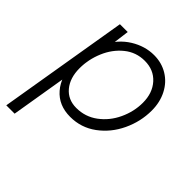

<svg xmlns="http://www.w3.org/2000/svg" viewBox="-194 -644 976 976"><g transform="rotate(45 294.0 -156.0)"><path d="M122 -500H178L166 -408L65 200H5ZM547 -304Q547 -225 512.5 -152Q478 -79 416 -33.5Q354 12 276 12Q193 12 144.5 -44Q96 -100 96 -192Q96 -293 133.5 -365.5Q171 -438 231 -475Q291 -512 356 -512Q411 -512 454.5 -485.5Q498 -459 522.5 -411.5Q547 -364 547 -304ZM135 -197Q135 -127 170.5 -84.5Q206 -42 266 -42Q330 -42 380.5 -79.5Q431 -117 459 -177Q487 -237 487 -300Q487 -370 447.5 -414Q408 -458 343 -458Q281 -458 233.5 -419.5Q186 -381 160.5 -320.5Q135 -260 135 -197Z"/></g></svg>

Font: Oak Sans Light Italic
Style: Regular
Weight: 400
Italic angle: -9.5°
Foundry: Erik Kennedy, Walven
Version: Version 1.000;Glyphs 3.1.2 (3151)